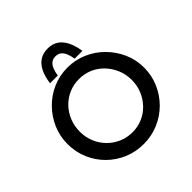

<svg xmlns="http://www.w3.org/2000/svg" viewBox="-233 -1119 1321 1321"><g transform="rotate(-45 427.5 -458.5)"><path d="M55 -363Q55 -439 84 -506Q113 -573 164 -625Q215 -677 282.5 -706.5Q350 -736 427 -736Q503 -736 570.5 -706.5Q638 -677 689.5 -625Q741 -573 770.5 -506Q800 -439 800 -363Q800 -286 770.5 -218.5Q741 -151 689.5 -100Q638 -49 570.5 -20.5Q503 8 427 8Q349 8 282 -20.5Q215 -49 164 -99.5Q113 -150 84 -217.5Q55 -285 55 -363ZM175 -363Q175 -309 194.5 -262Q214 -215 249 -179.5Q284 -144 330 -124Q376 -104 430 -104Q482 -104 527.5 -124Q573 -144 607 -179.5Q641 -215 660.5 -262Q680 -309 680 -363Q680 -418 660 -465Q640 -512 606 -548Q572 -584 526 -604Q480 -624 427 -624Q374 -624 328 -604Q282 -584 247.5 -548Q213 -512 194 -464.5Q175 -417 175 -363ZM423 -925Q467 -925 499 -904.5Q531 -884 551.5 -843.5Q572 -803 581 -744H505Q501 -775 491 -799Q481 -823 464.5 -836Q448 -849 423 -849Q398 -849 381.5 -836Q365 -823 355.5 -799Q346 -775 341 -744H266Q274 -805 294.5 -845Q315 -885 347 -905Q379 -925 423 -925Z"/></g></svg>

Font: Josefin Sans Thin SemiBold
Style: Regular
Weight: 600
Version: Version 2.000